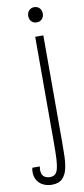

<svg xmlns="http://www.w3.org/2000/svg" viewBox="-180 -685 440 1000"><g transform="rotate(-10 40.0 -184.5)"><path d="M10.5 279Q-13.5 279 -33.8 269.8Q-54 260.5 -66.2 242Q-78.5 223.5 -78.5 196Q-78.5 188.5 -77.5 183.2Q-76.5 178 -75.5 174H-36Q-37 181 -37.5 185Q-38 189 -38 193Q-38 208 -32.5 218Q-27 228 -17 233Q-7 238 6.5 238Q23.5 238 33.5 230Q43.5 222 48.8 202.8Q54 183.5 55.8 151Q57.5 118.5 57.5 70V-495H100.5V70Q100.5 107 99.5 144Q98.5 181 91.2 211.5Q84 242 65.2 260.5Q46.5 279 10.5 279ZM79 -567.5Q62 -567.5 51.2 -578.8Q40.5 -590 40.5 -607.5Q40.5 -625 51.2 -636.5Q62 -648 79 -648Q96 -648 106.8 -636.5Q117.5 -625 117.5 -607.5Q117.5 -590 106.8 -578.8Q96 -567.5 79 -567.5Z"/></g></svg>

Font: Russolo 10pt ExtraLight
Style: Regular
Weight: 200
Designer: Micah Stupak-Hahn
Version: Version 1.000